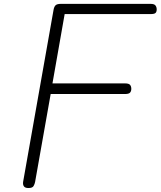

<svg xmlns="http://www.w3.org/2000/svg" viewBox="-20 -948 810 968"><path d="M123.5 0Q107 0 100.8 -8.2Q94.5 -16.5 96.5 -31L249.5 -895.5Q252 -912 259 -920.2Q266 -928.5 287 -928.5H739Q758 -928.5 764 -920.2Q770 -912 770 -900.5Q770 -888.5 764.2 -882.8Q758.5 -877 739 -877H306L244.5 -527.5H610.5Q629.5 -527.5 635.8 -520Q642 -512.5 642 -500Q642 -488.5 635.8 -481.2Q629.5 -474 610.5 -474H235.5L157 -31Q155 -20 149.2 -10Q143.5 0 123.5 0Z"/></svg>

Font: Edu VIC WA NT Hand Pre
Style: Regular
Weight: 400
Designer: Tina and Corey Anderson, Eben Sorkin, Mirko Velimirovic
Foundry: Google for Education
Version: Version 1.000